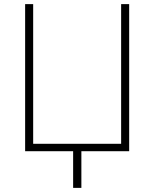

<svg xmlns="http://www.w3.org/2000/svg" viewBox="-20 -734 749 932"><path d="M607 0H375V178H335V0H102V-714H141V-36H568V-714H607Z"/></svg>

Font: Noto Sans ExtraLight
Style: Regular
Weight: 200
Designer: Monotype Design Team
Foundry: Monotype Imaging Inc.
Version: Version 2.007